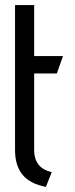

<svg xmlns="http://www.w3.org/2000/svg" viewBox="-20 -720 293 753"><path d="M114 -132V-432H203L227 -500H114V-700H39V-132Q39 -70 68.5 -34.5Q98 1 160 13L183 -45Q160 -50 145 -61Q130 -72 122 -89.5Q114 -107 114 -132Z"/></svg>

Font: Advent Pro Medium
Style: Regular
Weight: 500
Designer: VivaRado, Andreas Kalpakidis
Foundry: VivaRado, Andreas Kalpakidis
Version: Version 3.000